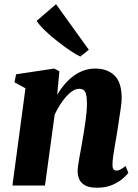

<svg xmlns="http://www.w3.org/2000/svg" viewBox="-20 -889 660 920"><path d="M254 -435Q269.5 -461 288.5 -483.8Q307.5 -506.5 330.5 -523.8Q353.5 -541 380 -550.8Q406.5 -560.5 436.5 -560.5Q493.5 -560.5 528.2 -527.8Q563 -495 563 -418.5Q563 -402 558.8 -371.5Q554.5 -341 549.2 -307.5Q544 -274 540 -247Q536 -222 531 -194.8Q526 -167.5 522.5 -142.2Q519 -117 519 -99.5Q519 -81.5 525 -76.5Q531 -71.5 537.5 -71.5Q546 -71.5 555.8 -76.2Q565.5 -81 582 -93.5L595 -60.5Q589 -52 570.2 -35Q551.5 -18 520.2 -3.8Q489 10.5 445 10.5Q406.5 10.5 386.5 -1.5Q366.5 -13.5 359.2 -31.5Q352 -49.5 352 -68.5Q352 -79.5 354.2 -96Q356.5 -112.5 360.2 -132.8Q364 -153 367.8 -174.5Q371.5 -196 375 -216Q378.5 -237 382.5 -260.5Q386.5 -284 389.8 -308.2Q393 -332.5 395 -355.5Q397 -378.5 396.5 -398Q396 -424 392.2 -438Q388.5 -452 380.2 -457.8Q372 -463.5 358.5 -463.5Q344 -463.5 328 -453.2Q312 -443 296.8 -425.8Q281.5 -408.5 267.5 -386.5Q253.5 -364.5 242 -340L195.5 0H39.5L102 -466L49.5 -494.5L57 -533L240 -560.5L264.5 -547.5ZM365 -618Q348.5 -625 319.2 -644.5Q290 -664 257 -689.8Q224 -715.5 196.2 -742Q168.5 -768.5 155.5 -789L248.5 -869L405.5 -650.5Z"/></svg>

Font: Merriweather 36pt Black
Style: Italic
Weight: 900
Italic angle: -7.8°
Version: Version 2.101